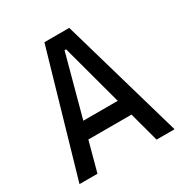

<svg xmlns="http://www.w3.org/2000/svg" viewBox="-161 -820 909 948"><g transform="rotate(-30 293.0 -346.5)"><path d="M22 0 222.2 -693.4H363.8L564 0H461.4L416 -168.9H169.9L124.5 0ZM194.8 -261.7H391.1L297.4 -609.4H288.6Z"/></g></svg>

Font: Cascadia Code NF
Style: Regular
Weight: 400
Monospace: yes
Designer: Aaron Bell
Foundry: Saja Typeworks
Version: Version 2404.023; ttfautohint (v1.8.4)